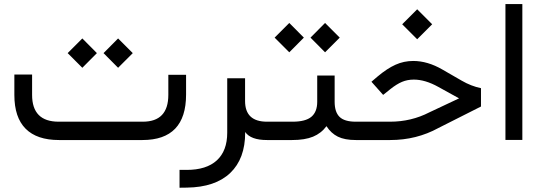

<svg xmlns="http://www.w3.org/2000/svg" viewBox="-20 -671 2593 920"><path d="M261.2 -87.9H664.1Q786.6 -87.9 786.6 -216.3V-312.5H871.6V-217.8Q871.6 0 662.6 0H262.7Q156.7 0 102.8 -54.2Q48.8 -108.4 48.8 -215.8V-314H133.8V-216.3Q133.8 -87.9 261.2 -87.9ZM476.1 -416.5 545.9 -486.8 616.2 -416.5 545.9 -346.2ZM304.2 -416.5 374.5 -486.8 444.3 -416.5 374.5 -346.2Z M1259.3 0Q1181.2 0 1154.8 -38.6V-35.6Q1154.8 89.4 1083.3 157.7Q1011.7 226.1 875.5 228L840.3 228.5V143.1H874.5Q969.2 143.1 1019 97.4Q1068.8 51.8 1068.8 -35.2V-295.9H1154.3V-187Q1154.3 -87.9 1259.3 -87.9H1267.1Q1278.3 -87.9 1278.3 -47.4V-42Q1278.3 0 1267.1 0Z M1467.8 -490.7 1537.6 -561 1607.9 -490.7 1537.6 -420.4ZM1295.9 -490.7 1366.2 -561 1436 -490.7 1366.2 -420.4ZM1262.2 -87.9H1382.3Q1443.8 -87.9 1471.9 -111.3Q1500 -134.8 1500 -183.1V-309.1H1583.5V-183.1Q1583.5 -134.3 1606.9 -111.1Q1630.4 -87.9 1684.6 -87.9H1695.3Q1706.5 -87.9 1706.5 -47.4V-42Q1706.5 0 1695.3 0H1685.1Q1631.8 0 1599.1 -16.1Q1566.4 -32.2 1544.4 -66.4Q1519 -32.2 1480 -16.1Q1440.9 0 1379.9 0H1262.2Q1250 0 1250 -42V-47.4Q1250 -87.9 1262.2 -87.9Z M1907.2 -554.7 1979 -626.5 2050.8 -554.7 1979 -482.9ZM1690.4 -87.9H1849.1Q1950.7 -87.9 2037.6 -132.8L2179.7 -199.7L2080.6 -254.4Q2017.6 -289.6 1962.9 -289.6Q1932.1 -289.6 1906.5 -278.8Q1880.9 -268.1 1850.6 -244.1L1815.9 -216.3L1759.8 -279.3L1789.6 -304.7Q1835 -342.8 1875 -360.8Q1915 -378.9 1960 -378.9Q2028.8 -378.9 2099.6 -337.9L2191.9 -284.7Q2237.3 -258.3 2284.7 -248.5V-160.6L2080.6 -57.6Q1975.6 0 1850.1 0H1690.4Q1678.2 0 1678.2 -42V-47.4Q1678.2 -87.9 1690.4 -87.9Z M2401.9 -651.4H2482.9V-0.5H2401.9Z"/></svg>

Font: Shabnam FD-WOL
Style: FD-WOL
Weight: 400
Foundry: DejaVu fonts team - Redesigned by Saber Rastikerdar - Based on Vazir font
Version: Version 5.0.1